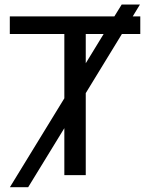

<svg xmlns="http://www.w3.org/2000/svg" viewBox="-20 -759 651 832"><path d="M508.3 -611.8H587.9V-688H555.2L586.4 -739.3H507.3L475.6 -688H22.5V-611.8H258.8V-333L22.9 52.2H102.1L258.8 -203.6V0H351.6V-355.5ZM351.6 -484.9V-611.8H429.2Z"/></svg>

Font: Arimo
Style: Regular
Weight: 400
Designer: Steve Matteson
Foundry: Monotype Imaging Inc.
Version: Version 1.32